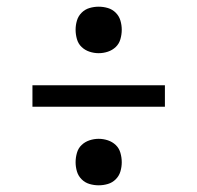

<svg xmlns="http://www.w3.org/2000/svg" viewBox="-20 -612 590 574"><path d="M275 -453Q261 -453 247.5 -457.5Q234 -462 224 -471.5Q214 -481 210 -495Q206 -509 206 -523Q206 -537 210 -550.5Q214 -564 224 -574Q234 -584 247.5 -588Q261 -592 275 -592Q289 -592 302.5 -588Q316 -584 326 -574Q336 -564 340 -550.5Q344 -537 344 -523Q344 -509 340 -495Q336 -481 326 -471.5Q316 -462 302.5 -457.5Q289 -453 275 -453ZM473 -293H77V-357H473ZM275 -58Q261 -58 247.5 -62Q234 -66 224 -76Q214 -86 210 -99.5Q206 -113 206 -127Q206 -141 210 -155Q214 -169 224 -178.5Q234 -188 247.5 -192.5Q261 -197 275 -197Q289 -197 302.5 -192.5Q316 -188 326 -178.5Q336 -169 340 -155Q344 -141 344 -127Q344 -113 340 -99.5Q336 -86 326 -76Q316 -66 302.5 -62Q289 -58 275 -58Z"/></svg>

Font: Lode Term
Style: Regular
Weight: 400
Monospace: yes
Designer: Belleve Invis
Foundry: Belleve Invis
Version: Version 29.2.0